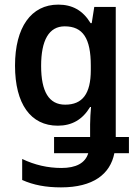

<svg xmlns="http://www.w3.org/2000/svg" viewBox="-20 -571 592 831"><path d="M232 -551C115 -551 45 -453 45 -287C45 -121 113 -27 230 -27C291 -27 337 -53 370 -108H374C372 -85 370 -55 370 -33V22H214V92H362C349 135 309 156 246 156C187 156 130 143 76 117V208C125 230 179 240 244 240C383 240 457 183 475 92H538V22H481V-541H388L377 -471H372C338 -527 292 -551 232 -551ZM260 -457C339 -457 373 -405 373 -287V-268C373 -165 337 -118 262 -118C192 -118 158 -174 158 -286C158 -397 192 -457 260 -457Z"/></svg>

Font: Noto Sans UI SemiCondensed Medium
Style: Regular
Weight: 500
Width: 4
Designer: Monotype Design Team
Foundry: Monotype Imaging Inc.
Version: Version 1.901